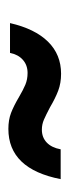

<svg xmlns="http://www.w3.org/2000/svg" viewBox="130 -594 169 470"><g transform="rotate(90 215.0 -358.5)"><path d="M217 -320Q200 -330 187 -335.5Q174 -341 158 -341Q139 -341 126 -329.5Q113 -318 109 -298H36Q50 -359 81.5 -391Q113 -423 160 -423Q183 -423 201.5 -416Q220 -409 242 -396Q261 -386 272.5 -381Q284 -376 297 -376Q316 -376 328.5 -388Q341 -400 345 -422H418Q393 -294 295 -294Q273 -294 256 -300.5Q239 -307 217 -320Z"/></g></svg>

Font: Cabin
Style: Italic
Weight: 400
Italic angle: -7°
Designer: Pablo Impallari
Foundry: Pablo Impallari. http://www.impallari.com Igino Marini. http://www.ikern.com
Version: Version 2.200